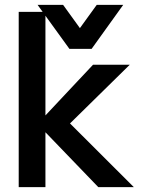

<svg xmlns="http://www.w3.org/2000/svg" viewBox="-20 -766 580 786"><path d="M56.6 0V-717.3H166V-293.5L360.8 -501H511.2L266.6 -260.7L527.8 0H382.3L166 -224.6V0ZM264.2 -565.9 133.8 -746.1H238.3L307.1 -650.9L376 -746.1H484.4L355 -565.9Z"/></svg>

Font: Ride Light
Style: Bold
Weight: 600
Version: Version 3.000